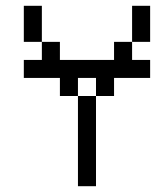

<svg xmlns="http://www.w3.org/2000/svg" viewBox="-20 -645 540 665"><path d="M500 -375V-437.5H437.5V-500H375V-437.5H187.5V-500H125V-437.5H62.5V-375H187.5V-312.5H250V0H312.5V-312.5H250V-375H312.5V-312.5H375V-375ZM125 -500Q125 -500 125 -625H62.5Q62.5 -625 62.5 -500ZM437.5 -500H500Q500 -500 500 -625H437.5Q437.5 -625 437.5 -500Z"/></svg>

Font: Unifont
Style: Regular
Weight: 500
Version: Version 15.1.04